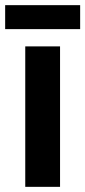

<svg xmlns="http://www.w3.org/2000/svg" viewBox="-35 -725 331 745"><path d="M276 -705H-15V-612H276ZM198 0V-545H63V0Z"/></svg>

Font: Noto Sans Display SemiCondensed
Style: Bold
Weight: 700
Width: 4
Designer: Monotype Design Team
Foundry: Monotype Imaging Inc.
Version: Version 1.900